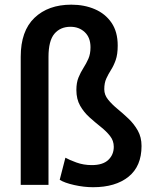

<svg xmlns="http://www.w3.org/2000/svg" viewBox="-20 -780 655 810"><path d="M184.6 -539.6V0H67.4V-540.5Q67.4 -649.4 125.5 -704.8Q183.6 -760.3 280.8 -760.3Q335.9 -760.3 380.1 -741.2Q424.3 -722.2 450.4 -684.1Q476.6 -646 476.6 -587.9Q476.6 -550.3 468 -526.4Q459.5 -502.4 448.2 -484.9Q437 -467.3 428.5 -448.7Q419.9 -430.2 419.9 -403.3Q419.9 -379.9 435.8 -360.1Q451.7 -340.3 475.1 -321Q498.5 -301.8 522 -279.5Q545.4 -257.3 561.3 -229.2Q577.1 -201.2 577.1 -164.1Q577.1 -78.6 522.2 -34.4Q467.3 9.8 372.6 9.8Q334 9.8 292.7 0.5Q251.5 -8.8 231.9 -21.5L255.9 -114.7Q272 -105.5 302.2 -94.5Q332.5 -83.5 367.2 -83.5Q414.1 -83.5 437 -105.5Q460 -127.4 460 -160.6Q460 -186.5 444.1 -206.5Q428.2 -226.6 404.8 -245.1Q381.3 -263.7 357.7 -284.9Q334 -306.2 318.1 -334Q302.2 -361.8 302.2 -400.4Q302.2 -431.6 311.3 -453.4Q320.3 -475.1 332 -493.4Q343.8 -511.7 352.8 -532Q361.8 -552.2 361.8 -580.6Q361.8 -621.6 337.6 -644.3Q313.5 -667 277.3 -667Q234.4 -667 209.5 -637.5Q184.6 -607.9 184.6 -539.6Z"/></svg>

Font: Vazirmatn UI Medium
Style: Regular
Weight: 500
Designer: Saber Rastikerdar
Foundry: Saber Rastikerdar
Version: Version 33.003